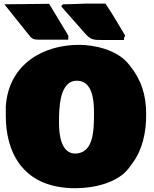

<svg xmlns="http://www.w3.org/2000/svg" viewBox="-20 -1002 843 1050"><path d="M353.5 -785.2V-807.6L248.6 -981.2L4 -978.5L125 -827.1C149.4 -797.9 151.4 -785.2 188.5 -785.2ZM315.6 -966.3 441.4 -823.2C476.6 -783.2 488.3 -783.2 544.9 -783.2H658.2V-794.9C661.1 -798.8 662.1 -802.7 665 -806.6C629 -866 595.3 -925.7 556.6 -982.4H452.1C412.1 -981.4 369.1 -978.5 327.1 -978.5C321.3 -977.5 315.6 -971.2 315.6 -966.3ZM11.7 -367.2C11.7 -188.5 89.8 27.3 392.6 27.3C491.2 27.3 625 -1 685.5 -84L707 -113.3C757.8 -182.6 780.3 -276.4 779.3 -378.9C779.3 -482.4 752.9 -566.4 687.5 -646.5C621.1 -733.4 489.3 -756.8 412.1 -756.8C220.7 -756.8 28.3 -655.3 11.7 -420.9ZM400.4 -560.5C485.4 -560.5 494.1 -456.1 494.1 -384.8C494.1 -279.3 490.2 -162.1 387.7 -162.1C315.4 -166 302.7 -261.7 302.7 -328.1C302.7 -407.5 303.3 -560.5 400.4 -560.5Z"/></svg>

Font: Bowlby One SC
Style: Regular
Weight: 400
Width: 1
Version: Version 1.2